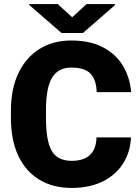

<svg xmlns="http://www.w3.org/2000/svg" viewBox="-20 -922 696 952"><path d="M458.5 -240.7H629.4Q626 -166.5 589.4 -109.9Q552.7 -53.2 488 -21.7Q423.3 9.8 335.4 9.8Q240.7 9.8 173.1 -32.2Q105.5 -74.2 69.8 -151.6Q34.2 -229 34.2 -335.9V-374.5Q34.2 -481.4 71.3 -559.3Q108.4 -637.2 175.8 -679.2Q243.2 -721.2 333 -721.2Q425.8 -721.2 489.7 -688Q553.7 -654.8 588.9 -596.9Q624 -539.1 630.4 -465.3H459.5Q457.5 -525.4 429.4 -556.2Q401.4 -586.9 333 -586.9Q269.5 -586.9 238.8 -538.1Q208 -489.3 208 -375.5V-335.9Q208 -222.7 236.8 -173.6Q265.6 -124.5 335.4 -124.5Q393.6 -124.5 425 -152.6Q456.5 -180.7 458.5 -240.7ZM266.1 -901.9 337.9 -836.4 409.7 -901.9H549.8V-896.5L391.1 -758.3H285.2L125 -897.5V-901.9Z"/></svg>

Font: Vazirmatn FD Black
Style: Regular
Weight: 900
Designer: Saber Rastikerdar
Foundry: Saber Rastikerdar
Version: Version 33.003